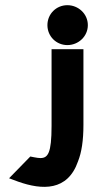

<svg xmlns="http://www.w3.org/2000/svg" viewBox="-20 -641 378 741"><path d="M15 47 50 60C143 93 241 97 281 -18C295 -53 302 -99 302 -159V-451H179V-155C179 -50 165 -31 136 -31C130 -31 122 -32 112 -34L97 -37ZM163 -544C163 -501 197 -467 240 -467C282 -467 319 -500 319 -544C319 -588 282 -621 240 -621C197 -621 163 -587 163 -544Z"/></svg>

Font: Charger Sport
Style: UltExt
Weight: 1000
Designer: Jasper
Foundry: Cannot Into Space Fonts
Version: Version 1.1